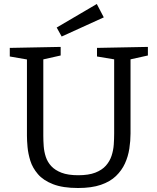

<svg xmlns="http://www.w3.org/2000/svg" viewBox="-20 -933 789 962"><path d="M466 -693 721 -698V-655L622 -633L634 -654V-264Q634 -227 628 -188Q622 -149 606 -114Q590 -79 561 -51Q532 -23 485.5 -7Q439 9 371 9Q295 9 246 -10Q197 -29 170 -60.5Q143 -92 132 -127.5Q121 -163 118 -196Q115 -229 115 -253V-654L127 -633L29 -650V-693L284 -698V-655L186 -633L197 -654V-253Q197 -228 199 -200.5Q201 -173 209.5 -147Q218 -121 237 -100.5Q256 -80 288.5 -67.5Q321 -55 372 -55Q424 -55 457.5 -68Q491 -81 510.5 -103Q530 -125 539 -152.5Q548 -180 550 -208.5Q552 -237 552 -264V-654L562 -634L466 -650ZM289 -750 264 -795 465 -913 500 -846Z"/></svg>

Font: Pack4
Style: Regular
Weight: 400
Version: Version 2.002